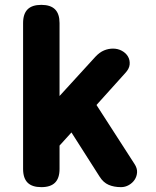

<svg xmlns="http://www.w3.org/2000/svg" viewBox="-20 -760 640 790"><path d="M225 -65Q225 -27 206.5 -8.5Q188 10 150 10Q112 10 93.5 -8.5Q75 -27 75 -65V-665Q75 -703 93.5 -721.5Q112 -740 150 -740Q188 -740 206.5 -721.5Q225 -703 225 -665V-365L373 -527Q390 -545 408 -552.5Q426 -560 445 -560Q465 -560 481.5 -551Q498 -542 506.5 -527.5Q515 -513 513.5 -495Q512 -477 495 -459L377 -328L533 -86Q545 -68 544 -51Q543 -34 534 -20.5Q525 -7 510 1.5Q495 10 478 10Q449 10 427 0.5Q405 -9 390 -33L274 -215L225 -161Z"/></svg>

Font: Maple Mono NL ExtraBold
Style: Regular
Weight: 800
Monospace: yes
Designer: subframe7536
Version: Version 7.000